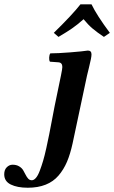

<svg xmlns="http://www.w3.org/2000/svg" viewBox="-135 -673 535 900"><path d="M272.9 -318.8 205.1 0Q194.3 49.3 179 85.4Q163.6 121.6 139.4 149.9Q115.2 178.2 79.1 192.6Q43 207 -4.9 207Q-53.7 207 -84.5 191.9Q-115.2 176.8 -115.2 144Q-115.2 123 -103.3 111.1Q-91.3 99.1 -76.2 99.1Q-58.1 99.1 -45.4 106.7Q-32.7 114.3 -26.4 125Q-20 135.7 -14.9 146.2Q-9.8 156.7 -2.9 164.3Q3.9 171.9 14.2 171.9Q23.9 171.9 33.4 160.9Q43 149.9 51.5 127.2Q60.1 104.5 67.1 80.8Q74.2 57.1 82.3 20.3Q90.3 -16.6 95.7 -43.5Q101.1 -70.3 108.9 -112.1Q116.7 -153.8 121.1 -175.8L150.9 -319.8Q157.2 -350.6 157.2 -358.9Q157.2 -379.4 139.2 -380.9L99.1 -383.8Q94.7 -390.1 95.5 -403.6Q96.2 -417 101.1 -422.9Q134.8 -422.9 193.4 -427.5Q252 -432.1 276.9 -436Q293.9 -436 293.9 -418Q293.9 -410.2 291 -395.5Q288.1 -380.9 282 -356.2Q275.9 -331.5 272.9 -318.8ZM242.2 -652.8H293.9Q318.4 -601.6 379.9 -519L352.1 -500Q319.8 -521.5 298.8 -539.3Q277.8 -557.1 256.8 -583Q226.6 -556.2 202.4 -539.6Q178.2 -522.9 139.2 -500L117.2 -519Q204.6 -604.5 242.2 -652.8Z"/></svg>

Font: Common Serif
Style: Bold Italic
Weight: 700
Italic angle: -12°
Designer: Philipp H. Poll, Khaled Hosny
Foundry: Stefan Peev, Context Ltd.
Version: Version 1.026